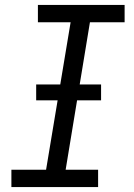

<svg xmlns="http://www.w3.org/2000/svg" viewBox="-20 -755 540 775"><path d="M26 0V-70H166L265 -665H133V-735H483V-665H343L245 -70H376V0ZM126 -350V-414H388V-350Z"/></svg>

Font: Iosevka Gothic
Style: Italic
Weight: 400
Italic angle: -9°
Monospace: yes
Designer: Belleve Invis
Foundry: Belleve Invis
Version: Version 15.5.1; ttfautohint (v1.8.4)